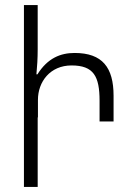

<svg xmlns="http://www.w3.org/2000/svg" viewBox="-20 -734 508 754"><path d="M74 -714V0H128V-273H129V-342C129 -413 177 -477 261 -477C348 -477 371 -434 371 -338V-257H426V-358C426 -469 382 -526 273 -526C218 -526 167 -506 127 -442H123C126 -473 128 -505 128 -540V-714Z"/></svg>

Font: Noto Sans Armenian ExtraCondensed Light
Style: Regular
Weight: 300
Width: 2
Designer: Monotype Design Team
Foundry: Monotype Imaging Inc.
Version: Version 2.008